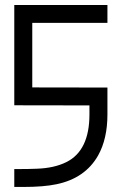

<svg xmlns="http://www.w3.org/2000/svg" viewBox="-20 -741 482 761"><path d="M72.3 0H36.6V-70.8Q96.7 -70.8 126.5 -72.3Q195.3 -74.7 243.2 -98.6Q334.5 -144 334.5 -287.6V-323.2L36.6 -323.7V-721.2H405.8V-650.4H107.9V-394.5L405.8 -394V-287.6Q405.8 -190.4 368.7 -124.5Q317.4 -34.2 203.6 -10.7Q152.8 0 72.3 0Z"/></svg>

Font: Greenwashing Machine
Style: Regular
Weight: 400
Designer: Tup Wanders
Foundry: Free font, DO NOT SELL
Version: Version 1.00;August 10, 2023;FontCreator 11.5.0.2430 64-bit